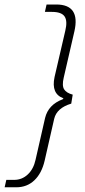

<svg xmlns="http://www.w3.org/2000/svg" viewBox="-48 -751 371 836"><path d="M-27.8 64.5 -20.5 32.2H13.7Q47.9 32.2 73 8.5Q98.1 -15.1 106.9 -55.7L148.4 -237.8Q162.6 -295.4 225.1 -318.8L228.5 -322.8Q173.8 -342.3 189.5 -415.5L236.3 -617.2Q246.6 -659.7 233.2 -679.4Q219.7 -699.2 178.2 -699.2H147.5L154.8 -731.4H196.8Q302.7 -731.4 275.9 -614.3L229.5 -413.1Q221.2 -377.9 231.2 -362.1Q241.2 -346.2 268.6 -338.9L262.2 -299.8Q199.2 -280.8 188 -233.9L146.5 -51.8Q133.8 3.4 101.8 33.9Q69.8 64.5 22.5 64.5Z"/></svg>

Font: HK Grotesk Light Legacy Italic
Style: Regular
Weight: 300
Italic angle: -13°
Designer: Alfredo Marco Pradil
Foundry: Hanken Design Co.
Version: Version 2.022;PS 002.022;hotconv 1.0.88;makeotf.lib2.5.64775